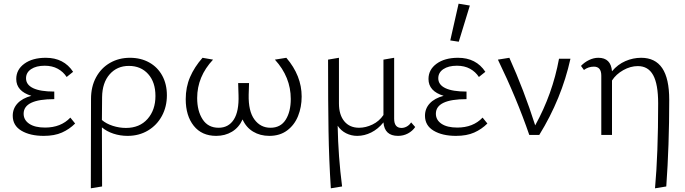

<svg xmlns="http://www.w3.org/2000/svg" viewBox="-20 -731 3709 1040"><path d="M387 -62Q356 -31 315.5 -13Q275 5 217 5Q143 5 96 -23Q49 -51 49 -104Q49 -143 75 -171Q101 -199 150 -212Q68 -237 68 -303Q68 -354 112 -386Q156 -418 228 -418Q326 -418 376 -342L341 -314Q323 -342 293 -358.5Q263 -375 222 -375Q176 -375 148.5 -356.5Q121 -338 121 -307Q121 -272 159.5 -253.5Q198 -235 274 -235V-194Q108 -194 108 -115Q108 -81 138.5 -60.5Q169 -40 224 -40Q310 -40 361 -94Z M884 -215Q884 -153 857 -103Q830 -53 781.5 -24Q733 5 671 5Q631 5 594.5 -7Q558 -19 532 -41Q532 171 533 279L472 289Q473 125 473 -195Q473 -262 500.5 -312.5Q528 -363 576 -390.5Q624 -418 684 -418Q743 -418 788.5 -392.5Q834 -367 859 -321Q884 -275 884 -215ZM822 -211Q822 -286 782.5 -330Q743 -374 678 -374Q614 -374 574 -328.5Q534 -283 533 -205Q533 -119 532 -81Q555 -61 590.5 -49.5Q626 -38 662 -38Q736 -38 779 -86.5Q822 -135 822 -211Z M1614 -208Q1614 -151 1594.5 -102.5Q1575 -54 1535.5 -24.5Q1496 5 1439 5Q1389 5 1351 -18Q1313 -41 1294 -84Q1274 -40 1236.5 -17.5Q1199 5 1151 5Q1073 5 1029.5 -49.5Q986 -104 986 -194Q986 -259 1009.5 -313.5Q1033 -368 1077 -418L1134 -408Q1048 -316 1048 -200Q1048 -130 1077.5 -84.5Q1107 -39 1164 -39Q1218 -39 1246.5 -83.5Q1275 -128 1272 -216L1270 -281H1329L1327 -218Q1325 -129 1358 -84Q1391 -39 1445 -39Q1500 -39 1527.5 -82.5Q1555 -126 1555 -195Q1555 -314 1469 -408L1531 -418Q1614 -321 1614 -208Z M2229 -43Q2214 -21 2189.5 -8Q2165 5 2136 5Q2063 5 2057 -68Q2028 -32 1991 -13.5Q1954 5 1915 5Q1883 5 1855 -9Q1827 -23 1809 -50Q1812 117 1833 279L1772 289Q1762 134 1759.5 -21Q1757 -176 1757 -408L1816 -418V-171Q1816 -109 1845 -74Q1874 -39 1925 -39Q1961 -39 1997.5 -56.5Q2034 -74 2057 -108V-408L2115 -418V-88Q2115 -38 2155 -38Q2169 -38 2183 -45.5Q2197 -53 2207 -68Z M2465 -505 2419 -512 2464 -711 2525 -701ZM2620 -62Q2589 -31 2548.5 -13Q2508 5 2450 5Q2376 5 2329 -23Q2282 -51 2282 -104Q2282 -143 2308 -171Q2334 -199 2383 -212Q2301 -237 2301 -303Q2301 -354 2345 -386Q2389 -418 2461 -418Q2559 -418 2609 -342L2574 -314Q2556 -342 2526 -358.5Q2496 -375 2455 -375Q2409 -375 2381.5 -356.5Q2354 -338 2354 -307Q2354 -272 2392.5 -253.5Q2431 -235 2507 -235V-194Q2341 -194 2341 -115Q2341 -81 2371.5 -60.5Q2402 -40 2457 -40Q2543 -40 2594 -94Z M3070 -413Q3022 -196 2901 0H2847Q2778 -200 2677 -408L2739 -418Q2818 -243 2879 -52Q2973 -222 3008 -413Z M3605 -190Q3605 57 3589 279L3528 289Q3545 101 3545 -171Q3545 -275 3518 -324Q3491 -373 3435 -373Q3395 -373 3356 -351Q3317 -329 3295 -295V0H3237V-321Q3237 -370 3197 -370Q3167 -370 3143 -352L3127 -374Q3146 -394 3171 -406Q3196 -418 3221 -418Q3289 -418 3295 -345Q3326 -382 3367.5 -400Q3409 -418 3453 -418Q3529 -418 3567 -362Q3605 -306 3605 -190Z"/></svg>

Font: Isabella Sans
Style: Regular
Weight: 400
Designer: Original fonts by Christian Thalmann (Catharsis Fonts), Modifications by Cristiano Sobral
Version: Version 0.002;July 12, 2020;FontCreator 13.0.0.2655 64-bit; 